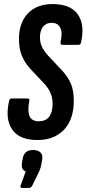

<svg xmlns="http://www.w3.org/2000/svg" viewBox="-20 -681 425 942"><path d="M163 6Q75 6 39.5 -46Q4 -98 25 -187Q28 -198 36 -198H115Q126 -198 124 -187Q114 -137 125 -111.5Q136 -86 170 -86Q204 -86 221 -108Q238 -130 238 -172Q238 -201 228 -224.5Q218 -248 195 -273L129 -343Q100 -375 86.5 -409.5Q73 -444 73 -490Q73 -569 116.5 -615Q160 -661 238 -661Q325 -661 361 -611.5Q397 -562 378 -474Q375 -461 366 -461H286Q276 -461 277 -474Q288 -520 276 -544.5Q264 -569 233 -569Q206 -569 191 -549.5Q176 -530 176 -499Q176 -472 185.5 -452Q195 -432 216 -408L281 -339Q314 -304 328 -270Q342 -236 342 -187Q342 -95 294 -44.5Q246 6 163 6ZM88 241Q77 241 81 230L106 160Q95 156 90 146.5Q85 137 88 117L91 100Q97 55 142 55Q166 55 178.5 67Q191 79 187 102L184 119Q182 131 178.5 143Q175 155 168 169L138 230Q132 241 124 241Z"/></svg>

Font: Sofia Sans Extra Condensed
Style: Bold Italic
Weight: 700
Italic angle: -9°
Designer: Botio Nikoltchev, Ani Petrova
Foundry: lettersoup
Version: Version 4.101